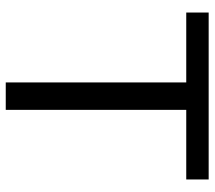

<svg xmlns="http://www.w3.org/2000/svg" viewBox="-58 -670 728 651"><g transform="rotate(90 305.5 -344.0)"><path d="M352 -612V0H259V-612H22V-688H588V-612Z"/></g></svg>

Font: Libra Sans
Style: Regular
Weight: 400
Foundry: Context Ltd
Version: Version 1.000; ttfautohint (v1.3)